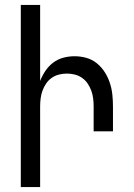

<svg xmlns="http://www.w3.org/2000/svg" viewBox="-20 -755 540 775"><path d="M64 0V-735H142V-428Q150 -449 163 -468.5Q176 -488 194.5 -502Q213 -516 235.5 -522Q258 -528 281 -528Q305 -528 328.5 -521.5Q352 -515 371 -499.5Q390 -484 403 -463.5Q416 -443 423.5 -420Q431 -397 433.5 -373Q436 -349 436 -325V-225H358V-325Q358 -341 356 -357.5Q354 -374 348.5 -389Q343 -404 334 -417.5Q325 -431 311.5 -440.5Q298 -450 282 -454Q266 -458 250 -458Q234 -458 218 -454Q202 -450 188.5 -440.5Q175 -431 166 -417.5Q157 -404 151.5 -389Q146 -374 144 -357.5Q142 -341 142 -325V0Z"/></svg>

Font: Huly
Style: Regular
Weight: 400
Designer: Belleve Invis
Foundry: Belleve Invis
Version: Version 33.2.5; ttfautohint (v1.8.4)